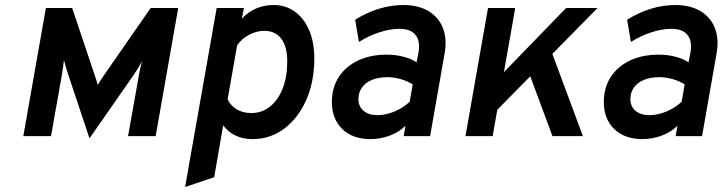

<svg xmlns="http://www.w3.org/2000/svg" viewBox="-20 -543 2884 766"><path d="M337 9 250.5 -250.5Q246.5 -263.5 242.8 -276Q239 -288.5 235 -303.5Q233.5 -290 231.5 -274.2Q229.5 -258.5 226.5 -242L183.5 0H73L163 -511H268L358.5 -241Q362.5 -229 365.5 -220Q368.5 -211 370 -204.5Q376.5 -215 382.5 -224.5Q388.5 -234 398.5 -248L581 -511H691L601 0H491L534.5 -245Q537 -260 540.2 -273.8Q543.5 -287.5 546.5 -299Q537 -281 527.5 -265.8Q518 -250.5 508.5 -237Z M718.5 203 844.5 -511H953L945 -468.5Q996 -523 1072 -523Q1120 -523 1156.8 -496.2Q1193.5 -469.5 1213.8 -421.5Q1234 -373.5 1234 -310Q1234 -217.5 1202 -144.8Q1170 -72 1114.2 -30Q1058.5 12 987.5 12Q949.5 12 920 -2Q890.5 -16 870.5 -43L834.5 164ZM982.5 -92Q1025 -92 1057.2 -117.8Q1089.5 -143.5 1107.8 -190Q1126 -236.5 1126 -298.5Q1126 -357 1102.2 -388.5Q1078.5 -420 1034.5 -420Q1003.5 -420 973.5 -404Q943.5 -388 926 -362L888 -146.5Q901.5 -119.5 926 -105.8Q950.5 -92 982.5 -92Z M1458 12Q1386.5 12 1345.2 -28.5Q1304 -69 1304 -136Q1304 -193 1331.5 -235.5Q1359 -278 1408.2 -301.5Q1457.5 -325 1523.5 -325Q1556.5 -325 1588.5 -317Q1620.5 -309 1642 -294.5L1649 -330Q1658 -377.5 1638.5 -402.8Q1619 -428 1573.5 -428Q1537 -428 1494 -414.2Q1451 -400.5 1412 -375.5L1397 -464.5Q1444 -493.5 1492.2 -508.2Q1540.5 -523 1589 -523Q1648.5 -523 1689 -499Q1729.5 -475 1746.8 -431.8Q1764 -388.5 1754 -331L1696 0H1590.5L1597.5 -41Q1573 -16.5 1535.5 -2.2Q1498 12 1458 12ZM1486 -83.5Q1518.5 -83.5 1553 -97.8Q1587.5 -112 1614.5 -137L1626.5 -206.5Q1605.5 -219.5 1579 -227.2Q1552.5 -235 1525 -235Q1489.5 -235 1463.8 -224.2Q1438 -213.5 1424 -193.8Q1410 -174 1410 -147.5Q1410 -118 1430.5 -100.8Q1451 -83.5 1486 -83.5Z M1925.5 -66 1948.5 -212 2238.5 -511H2364ZM1837 0 1927 -511H2035.5L1945.5 0ZM2184 0 2079.5 -282 2167 -373 2305.5 0Z M2543 12Q2471.5 12 2430.2 -28.5Q2389 -69 2389 -136Q2389 -193 2416.5 -235.5Q2444 -278 2493.2 -301.5Q2542.5 -325 2608.5 -325Q2641.5 -325 2673.5 -317Q2705.5 -309 2727 -294.5L2734 -330Q2743 -377.5 2723.5 -402.8Q2704 -428 2658.5 -428Q2622 -428 2579 -414.2Q2536 -400.5 2497 -375.5L2482 -464.5Q2529 -493.5 2577.2 -508.2Q2625.5 -523 2674 -523Q2733.5 -523 2774 -499Q2814.5 -475 2831.8 -431.8Q2849 -388.5 2839 -331L2781 0H2675.5L2682.5 -41Q2658 -16.5 2620.5 -2.2Q2583 12 2543 12ZM2571 -83.5Q2603.5 -83.5 2638 -97.8Q2672.5 -112 2699.5 -137L2711.5 -206.5Q2690.5 -219.5 2664 -227.2Q2637.5 -235 2610 -235Q2574.5 -235 2548.8 -224.2Q2523 -213.5 2509 -193.8Q2495 -174 2495 -147.5Q2495 -118 2515.5 -100.8Q2536 -83.5 2571 -83.5Z"/></svg>

Font: Overpass SemiBold
Style: Italic
Weight: 600
Italic angle: -10°
Designer: Delve Withrington, Dave Bailey, Thomas Jockin
Foundry: Delve Fonts LLC
Version: Version 4.000